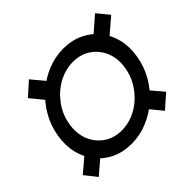

<svg xmlns="http://www.w3.org/2000/svg" viewBox="-143 -810 1015 1015"><g transform="rotate(-45 364.5 -303.0)"><path d="M318.4 9.8Q257.3 9.8 207.5 -13.4Q157.7 -36.6 124 -78.4Q90.3 -120.1 76.7 -176Q63 -231.9 73.7 -296.9Q84.5 -361.8 116.7 -417.5Q148.9 -473.1 196.3 -514.6Q243.7 -556.2 301 -579.3Q358.4 -602.5 419.9 -602.5Q480.5 -602.5 530.3 -579.3Q580.1 -556.2 614 -514.6Q647.9 -473.1 661.9 -417.5Q675.8 -361.8 665 -296.9Q654.3 -231.9 622.1 -176Q589.8 -120.1 542 -78.4Q494.1 -36.6 436.8 -13.4Q379.4 9.8 318.4 9.8ZM333 -77.1Q376 -77.1 416.7 -94Q457.5 -110.8 491 -141.1Q524.4 -171.4 547.4 -211.2Q570.3 -251 577.6 -296.9Q588.4 -358.4 568.4 -408.2Q548.3 -458 505.9 -487.3Q463.4 -516.6 405.8 -516.6Q347.2 -516.6 294.9 -487.3Q242.7 -458 206.3 -408.4Q169.9 -358.9 159.7 -296.9Q149.4 -235.8 169.2 -186Q189 -136.2 231.7 -106.7Q274.4 -77.1 333 -77.1ZM606.9 -448.7 554.2 -514.6 669.9 -615.7 724.6 -549.3ZM566.4 10.3 483.9 -90.3 558.1 -155.3 642.6 -56.2ZM71.8 10.3 19 -56.2 135.3 -155.3 189.5 -90.3ZM184.1 -448.7 101.6 -549.3 175.8 -615.7 260.3 -514.6Z"/></g></svg>

Font: Inter 28pt SemiBold
Style: Italic
Weight: 600
Italic angle: -9.3988°
Designer: Rasmus Andersson
Foundry: rsms
Version: Version 4.001;git-66647c0bb